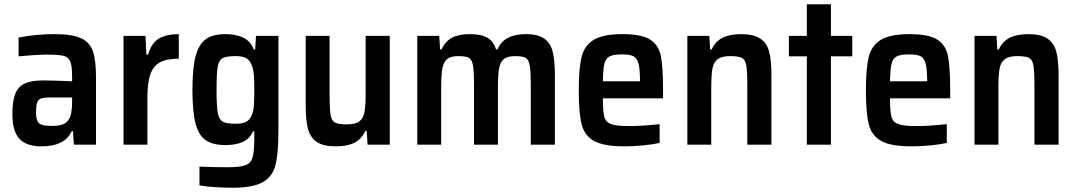

<svg xmlns="http://www.w3.org/2000/svg" viewBox="-20 -678 5045 900"><path d="M38 -143Q38 -203 51 -237Q64 -271 95 -286Q126 -301 182 -301Q228 -301 318 -297V-320Q318 -370 309 -390.5Q300 -411 277 -416.5Q254 -422 199 -422Q175 -422 136 -419.5Q97 -417 67 -414V-502Q150 -518 235 -518Q319 -518 360.5 -498.5Q402 -479 416 -436.5Q430 -394 430 -315V0H326L322 -63H316Q284 8 174 8Q104 8 71 -27.5Q38 -63 38 -143ZM301 -116Q318 -139 318 -201V-221H212Q185 -221 172 -216Q159 -211 154 -197Q149 -183 149 -153Q149 -125 155 -111.5Q161 -98 176.5 -93Q192 -88 226 -88Q254 -88 272 -94Q290 -100 301 -116Z M559 -510H662L666 -422H674Q690 -477 725 -497.5Q760 -518 818 -518V-403Q761 -403 729.5 -385.5Q698 -368 684.5 -329Q671 -290 671 -222V0H559Z M915 191V103Q990 106 1044 106Q1106 106 1131.5 96Q1157 86 1164.5 58.5Q1172 31 1172 -36V-62H1166Q1150 -27 1117.5 -12.5Q1085 2 1037 2Q977 2 944 -21Q911 -44 896.5 -99.5Q882 -155 882 -256Q882 -359 897 -415Q912 -471 945 -494.5Q978 -518 1038 -518Q1084 -518 1118.5 -502.5Q1153 -487 1170 -446H1176L1180 -510H1285V-64Q1285 41 1271.5 95Q1258 149 1212.5 175.5Q1167 202 1070 202Q1029 202 985 199Q941 196 915 191ZM1160 -138Q1168 -155 1170 -181.5Q1172 -208 1172 -256Q1172 -300 1170 -326Q1168 -352 1161 -369Q1153 -394 1135.5 -404.5Q1118 -415 1085 -415Q1041 -415 1023.5 -405.5Q1006 -396 1000.5 -365Q995 -334 995 -256Q995 -180 1001 -148.5Q1007 -117 1024.5 -107.5Q1042 -98 1085 -98Q1117 -98 1134 -107Q1151 -116 1160 -138Z M1413 -185V-510H1525V-234Q1525 -165 1530 -138Q1535 -111 1551 -103Q1567 -95 1606 -95Q1646 -95 1664.5 -109Q1683 -123 1688.5 -153.5Q1694 -184 1694 -244V-510H1807V0H1703L1699 -64H1692Q1676 -27 1642.5 -9.5Q1609 8 1554 8Q1495 8 1464.5 -13Q1434 -34 1423.5 -74.5Q1413 -115 1413 -185Z M1936 -510H2039L2043 -446H2050Q2066 -483 2097.5 -500.5Q2129 -518 2182 -518Q2236 -518 2265 -501Q2294 -484 2305 -446H2312Q2341 -518 2446 -518Q2501 -518 2530.5 -497.5Q2560 -477 2570.5 -436.5Q2581 -396 2581 -327V0H2468V-276Q2468 -344 2463 -371.5Q2458 -399 2444 -407Q2430 -415 2394 -415Q2358 -415 2341.5 -401Q2325 -387 2319.5 -357Q2314 -327 2314 -266V0H2202V-276Q2202 -344 2197 -371.5Q2192 -399 2178 -407Q2164 -415 2128 -415Q2092 -415 2075.5 -401Q2059 -387 2053.5 -356.5Q2048 -326 2048 -266V0H1936Z M3088 -217H2806Q2806 -154 2813 -129.5Q2820 -105 2845 -96Q2870 -87 2932 -87Q2986 -87 3072 -96V-8Q3042 -1 2995.5 3.5Q2949 8 2907 8Q2810 8 2765 -17Q2720 -42 2706.5 -95Q2693 -148 2693 -254Q2693 -357 2706 -410.5Q2719 -464 2762.5 -491Q2806 -518 2898 -518Q2988 -518 3028 -492Q3068 -466 3078 -414.5Q3088 -363 3088 -255ZM2806 -297H2980Q2980 -354 2973 -380Q2966 -406 2949 -414.5Q2932 -423 2896 -423Q2855 -423 2837 -413.5Q2819 -404 2813 -379Q2807 -354 2806 -297Z M3202 -510H3305L3309 -446H3316Q3332 -483 3366 -500.5Q3400 -518 3454 -518Q3513 -518 3544 -497Q3575 -476 3585.5 -435.5Q3596 -395 3596 -325V0H3483V-276Q3483 -345 3478 -372Q3473 -399 3457 -407Q3441 -415 3402 -415Q3363 -415 3344 -400.5Q3325 -386 3319.5 -356Q3314 -326 3314 -266V0H3202Z M3762 0V-414H3678V-510H3762V-658H3875V-510H3975V-414H3875V0Z M4434 -217H4152Q4152 -154 4159 -129.5Q4166 -105 4191 -96Q4216 -87 4278 -87Q4332 -87 4418 -96V-8Q4388 -1 4341.5 3.5Q4295 8 4253 8Q4156 8 4111 -17Q4066 -42 4052.5 -95Q4039 -148 4039 -254Q4039 -357 4052 -410.5Q4065 -464 4108.5 -491Q4152 -518 4244 -518Q4334 -518 4374 -492Q4414 -466 4424 -414.5Q4434 -363 4434 -255ZM4152 -297H4326Q4326 -354 4319 -380Q4312 -406 4295 -414.5Q4278 -423 4242 -423Q4201 -423 4183 -413.5Q4165 -404 4159 -379Q4153 -354 4152 -297Z M4548 -510H4651L4655 -446H4662Q4678 -483 4712 -500.5Q4746 -518 4800 -518Q4859 -518 4890 -497Q4921 -476 4931.5 -435.5Q4942 -395 4942 -325V0H4829V-276Q4829 -345 4824 -372Q4819 -399 4803 -407Q4787 -415 4748 -415Q4709 -415 4690 -400.5Q4671 -386 4665.5 -356Q4660 -326 4660 -266V0H4548Z"/></svg>

Font: Saira Semi Condensed Medium
Style: Regular
Weight: 500
Width: 4
Designer: Hector Gatti with collaboration of the Omnibus-Type team
Foundry: Omnibus-Type
Version: Version 1.001; ttfautohint (v1.8)